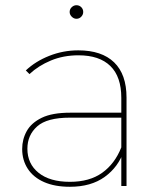

<svg xmlns="http://www.w3.org/2000/svg" viewBox="-20 -713 614 736"><path d="M445 0V-123V-140V-338Q445 -419 403 -460Q361 -501 281 -501Q223 -501 175 -481Q127 -461 93 -429L79 -443Q116 -478 169 -499Q222 -520 280 -520Q370 -520 417.5 -474Q465 -428 465 -339V0ZM248 3Q190 3 149 -15Q108 -33 86.5 -66Q65 -99 65 -142Q65 -179 82.5 -210.5Q100 -242 140 -261.5Q180 -281 249 -281H456V-262H248Q160 -262 122.5 -228.5Q85 -195 85 -143Q85 -85 128 -50.5Q171 -16 248 -16Q323 -16 371.5 -50.5Q420 -85 445 -148L455 -135Q434 -73 381.5 -35Q329 3 248 3ZM273 -641Q263 -641 255 -649Q247 -657 247 -667Q247 -678 255 -685.5Q263 -693 273 -693Q284 -693 291.5 -685.5Q299 -678 299 -667Q299 -657 291.5 -649Q284 -641 273 -641Z"/></svg>

Font: Montserrat Thin Thin
Style: Regular
Weight: 250
Version: Version 9.000